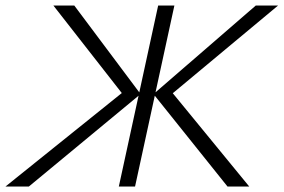

<svg xmlns="http://www.w3.org/2000/svg" viewBox="-41 -678 1031 698"><path d="M-21 0 427 -360 418 -319 153 -658H229L470 -336L64 0ZM391 0 534 -658H593L450 0ZM786 0 517 -336 889 -658H970L563 -319L570 -360L865 0Z"/></svg>

Font: Ysabeau Office Light
Style: Italic
Weight: 300
Italic angle: -12°
Designer: Christian Thalmann (Catharsis Fonts)
Version: Version 2.001;gftools[0.9.30]; featfreeze: tnum,lnum,ss02